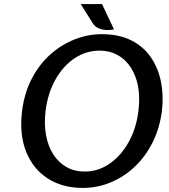

<svg xmlns="http://www.w3.org/2000/svg" viewBox="-20 -910 830 944"><path d="M386.5 14Q287 14 214.8 -32.5Q142.5 -79 108.5 -164Q74.5 -249 88.5 -364Q100 -455 137.2 -525.2Q174.5 -595.5 229.2 -643.8Q284 -692 348.8 -717Q413.5 -742 479.5 -742Q565.5 -742 626 -711.2Q686.5 -680.5 722.5 -627.2Q758.5 -574 771.8 -506.2Q785 -438.5 776 -364Q765.5 -281 731.2 -211.8Q697 -142.5 644.2 -92Q591.5 -41.5 525.5 -13.8Q459.5 14 386.5 14ZM396 -66.5Q462.5 -66.5 518.5 -105Q574.5 -143.5 612.2 -210.8Q650 -278 660.5 -364Q671.5 -454 649.8 -520.8Q628 -587.5 581 -624.2Q534 -661 469 -661Q403.5 -661 347.2 -623.8Q291 -586.5 253 -519.5Q215 -452.5 204 -364Q196.5 -300.5 206.2 -246.2Q216 -192 241.5 -151.8Q267 -111.5 306.2 -89Q345.5 -66.5 396 -66.5ZM540.5 -765.5Q523 -761.5 502.5 -762.5Q482 -763.5 463.8 -771.5Q445.5 -779.5 435.5 -796.5L377 -890H481.5Z"/></svg>

Font: Expletus Sans Medium
Style: Italic
Weight: 500
Italic angle: -7°
Version: Version 7.500